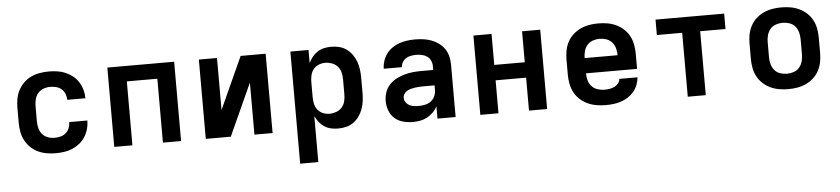

<svg xmlns="http://www.w3.org/2000/svg" viewBox="-44 -784 5488 1254"><g transform="rotate(-5 2700.0 -156.5)"><path d="M298 8Q268 8 238.5 3Q209 -2 182 -14.5Q155 -27 133.5 -48Q112 -69 98 -95Q84 -121 78.5 -150.5Q73 -180 73 -210V-310Q73 -340 78.5 -369.5Q84 -399 98 -425Q112 -451 133.5 -472Q155 -493 182 -505.5Q209 -518 238.5 -523Q268 -528 298 -528Q325 -528 353 -524Q381 -520 406.5 -509Q432 -498 454 -480.5Q476 -463 491 -439Q506 -415 513.5 -388Q521 -361 521 -333H402Q402 -353 394.5 -372Q387 -391 372 -404Q357 -417 337 -422Q317 -427 298 -427Q275 -427 253.5 -419Q232 -411 217.5 -394Q203 -377 197.5 -354.5Q192 -332 192 -310V-210Q192 -188 197.5 -165.5Q203 -143 217.5 -126Q232 -109 253.5 -101Q275 -93 298 -93Q317 -93 337 -98Q357 -103 372 -116Q387 -129 394.5 -148Q402 -167 402 -187H521Q521 -159 513.5 -132Q506 -105 491 -81Q476 -57 454 -39.5Q432 -22 406.5 -11Q381 0 353 4Q325 8 298 8Z M681 0V-520H1119V0H1000V-419H800V0Z M1281 0V-520H1400V-179L1555 -520H1719V0H1600V-341L1445 0Z M1881 215V-520H2000V-434Q2010 -455 2024.5 -473.5Q2039 -492 2059 -505Q2079 -518 2102 -523Q2125 -528 2149 -528Q2176 -528 2202 -521.5Q2228 -515 2249.5 -499.5Q2271 -484 2286.5 -462Q2302 -440 2311 -415Q2320 -390 2323.5 -363.5Q2327 -337 2327 -310V-210Q2327 -183 2323.5 -156.5Q2320 -130 2311 -105Q2302 -80 2286.5 -58Q2271 -36 2249.5 -20.5Q2228 -5 2202 1.5Q2176 8 2149 8Q2125 8 2102 3Q2079 -2 2059 -15Q2039 -28 2024.5 -46.5Q2010 -65 2000 -86V215ZM2101 -93Q2123 -93 2145 -101Q2167 -109 2182 -126Q2197 -143 2202.5 -165Q2208 -187 2208 -210V-310Q2208 -333 2202.5 -355Q2197 -377 2182 -394Q2167 -411 2145 -419Q2123 -427 2101 -427Q2079 -427 2058 -418.5Q2037 -410 2023.5 -393Q2010 -376 2005 -354Q2000 -332 2000 -310V-210Q2000 -188 2005 -166Q2010 -144 2023.5 -127Q2037 -110 2058 -101.5Q2079 -93 2101 -93Z M2639 8Q2607 8 2575.5 0Q2544 -8 2520 -29Q2496 -50 2484.5 -80.5Q2473 -111 2473 -143Q2473 -171 2482 -199Q2491 -227 2510.5 -248.5Q2530 -270 2555.5 -283.5Q2581 -297 2608.5 -305Q2636 -313 2664.5 -316Q2693 -319 2722 -319H2800V-344Q2800 -363 2792 -380.5Q2784 -398 2769 -408.5Q2754 -419 2735.5 -423Q2717 -427 2698 -427Q2681 -427 2663.5 -424Q2646 -421 2631.5 -412Q2617 -403 2607.5 -387.5Q2598 -372 2598 -355H2479Q2479 -381 2487.5 -406.5Q2496 -432 2511.5 -453Q2527 -474 2549 -489Q2571 -504 2595.5 -512.5Q2620 -521 2646 -524.5Q2672 -528 2698 -528Q2725 -528 2752.5 -524.5Q2780 -521 2805.5 -511.5Q2831 -502 2853 -486Q2875 -470 2890.5 -447.5Q2906 -425 2912.5 -398Q2919 -371 2919 -344V0H2800V-81Q2789 -59 2771.5 -41.5Q2754 -24 2732.5 -12.5Q2711 -1 2687 3.5Q2663 8 2639 8ZM2686 -93Q2707 -93 2728 -97.5Q2749 -102 2766 -115Q2783 -128 2791.5 -148Q2800 -168 2800 -189V-218H2722Q2709 -218 2695.5 -217Q2682 -216 2669 -214Q2656 -212 2643 -208.5Q2630 -205 2618.5 -198Q2607 -191 2599.5 -179.5Q2592 -168 2592 -155Q2592 -139 2601 -125.5Q2610 -112 2624 -104.5Q2638 -97 2654 -95Q2670 -93 2686 -93Z M3081 0V-520H3200V-317H3400V-520H3519V0H3400V-216H3200V0Z M3903 8Q3873 8 3843 3Q3813 -2 3785.5 -14.5Q3758 -27 3735.5 -47.5Q3713 -68 3699 -94Q3685 -120 3679 -150Q3673 -180 3673 -210V-310Q3673 -340 3678.5 -369.5Q3684 -399 3698 -425.5Q3712 -452 3734.5 -472.5Q3757 -493 3784 -505.5Q3811 -518 3840.5 -523Q3870 -528 3900 -528Q3930 -528 3959.5 -523Q3989 -518 4016 -505.5Q4043 -493 4065.5 -472.5Q4088 -452 4102 -425.5Q4116 -399 4121.5 -369.5Q4127 -340 4127 -310V-210H3792Q3792 -187 3798 -164.5Q3804 -142 3819.5 -125Q3835 -108 3857.5 -100.5Q3880 -93 3903 -93Q3919 -93 3936 -95.5Q3953 -98 3968 -105Q3983 -112 3994 -125.5Q4005 -139 4006 -155H4125Q4123 -130 4113.5 -105.5Q4104 -81 4087.5 -61.5Q4071 -42 4049.5 -28Q4028 -14 4003.5 -6Q3979 2 3953.5 5Q3928 8 3903 8ZM3792 -310H4008Q4008 -333 4002 -355.5Q3996 -378 3981 -395Q3966 -412 3944.5 -419.5Q3923 -427 3900 -427Q3877 -427 3855.5 -419.5Q3834 -412 3819 -395Q3804 -378 3798 -355.5Q3792 -333 3792 -310Z M4441 0V-419H4275V-520H4725V-419H4559V0Z M5100 8Q5070 8 5040.5 3Q5011 -2 4984 -14.5Q4957 -27 4934.5 -47.5Q4912 -68 4898 -94.5Q4884 -121 4878.5 -150.5Q4873 -180 4873 -210V-310Q4873 -340 4878.5 -369.5Q4884 -399 4898 -425.5Q4912 -452 4934.5 -472.5Q4957 -493 4984 -505.5Q5011 -518 5040.5 -523Q5070 -528 5100 -528Q5130 -528 5159.5 -523Q5189 -518 5216 -505.5Q5243 -493 5265.5 -472.5Q5288 -452 5302 -425.5Q5316 -399 5321.5 -369.5Q5327 -340 5327 -310V-210Q5327 -180 5321.5 -150.5Q5316 -121 5302 -94.5Q5288 -68 5265.5 -47.5Q5243 -27 5216 -14.5Q5189 -2 5159.5 3Q5130 8 5100 8ZM5100 -93Q5123 -93 5145 -100.5Q5167 -108 5181.5 -125.5Q5196 -143 5202 -165Q5208 -187 5208 -210V-310Q5208 -333 5202 -355Q5196 -377 5181.5 -394.5Q5167 -412 5145 -419.5Q5123 -427 5100 -427Q5077 -427 5055 -419.5Q5033 -412 5018.5 -394.5Q5004 -377 4998 -355Q4992 -333 4992 -310V-210Q4992 -187 4998 -165Q5004 -143 5018.5 -125.5Q5033 -108 5055 -100.5Q5077 -93 5100 -93Z"/></g></svg>

Font: Iosevka Aile
Style: Bold
Weight: 700
Designer: Belleve Invis
Foundry: Belleve Invis
Version: Version 28.0.1; ttfautohint (v1.8.4)